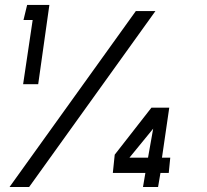

<svg xmlns="http://www.w3.org/2000/svg" viewBox="-20 -744 824 764"><path d="M72 -409 110 -664.5H73.5L88 -724.5H176.5L132 -409ZM18 0 520.5 -700H598.5L96 0ZM549 0 558.5 -56H429L436.5 -128.5L582.5 -315.5H653.5L624.5 -116.5H657.5L651.5 -56H618.5L609 0ZM495 -116.5H569L589.5 -232Z"/></svg>

Font: Urbanist Medium
Style: Italic
Weight: 500
Italic angle: -8°
Designer: Corey Hu
Foundry: Corey Hu
Version: Version 1.330; ttfautohint (v1.8.4.7-5d5b)